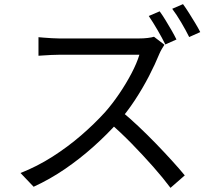

<svg xmlns="http://www.w3.org/2000/svg" viewBox="-20 -869 1040 934"><path d="M756.7 -813.9Q769.7 -796.2 784.9 -771.4Q800.1 -746.6 814.5 -721.6Q828.9 -696.6 838.4 -676.9L784.2 -652.8Q769.4 -683.2 746.5 -722.6Q723.6 -762 703.6 -791.2ZM870.2 -848.9Q883.8 -830.6 899.4 -805.7Q915 -780.8 929.9 -756.3Q944.8 -731.8 954.1 -712.9L900.3 -688.8Q884.1 -721.6 861.5 -759.9Q838.9 -798.2 817.7 -826.2ZM779.9 -651.3Q775.4 -645 767.6 -631.5Q759.7 -618.1 755.4 -607.6Q735.6 -558.6 704.8 -498.9Q674 -439.3 635.8 -381.2Q597.6 -323.1 556.1 -276.6Q500.7 -214.7 434.9 -155.8Q369.2 -97 296.1 -46.9Q223 3.1 143.6 39.5L79.8 -27.4Q160.8 -59.3 235.4 -106.9Q309.9 -154.5 375.2 -210.9Q440.5 -267.4 491.9 -324.3Q526.1 -363.1 559.4 -412Q592.7 -460.8 619.2 -511.2Q645.7 -561.6 658.1 -602.7Q649.5 -602.7 619.7 -602.7Q589.9 -602.7 548.9 -602.7Q507.8 -602.7 462.7 -602.7Q417.6 -602.7 376.6 -602.7Q335.5 -602.7 306.4 -602.7Q277.4 -602.7 268.4 -602.7Q250.7 -602.7 229.2 -601.6Q207.8 -600.4 190.2 -599.3Q172.7 -598.2 167.2 -597.8V-688.1Q174.3 -687.3 192.7 -685.9Q211.1 -684.5 232.1 -683.2Q253.2 -681.9 268.4 -681.9Q278.5 -681.9 307.7 -681.9Q336.8 -681.9 377.3 -681.9Q417.8 -681.9 461.9 -681.9Q505.9 -681.9 546.3 -681.9Q586.8 -681.9 615.7 -681.9Q644.7 -681.9 654.3 -681.9Q678.8 -681.9 698.2 -684.3Q717.6 -686.6 729.1 -690.2ZM569.1 -329Q610.1 -295.4 653.5 -254.4Q696.9 -213.4 738.9 -170.1Q780.8 -126.8 816.9 -87Q853 -47.3 878.8 -15.8L809.4 44.8Q773.6 -3.1 724.7 -58.5Q675.7 -113.9 621.2 -169.8Q566.6 -225.6 512 -272.8Z"/></svg>

Font: Noto Sans JP
Style: Regular
Weight: 100
Designer: Ryoko NISHIZUKA 西塚涼子 (kana, bopomofo & ideographs); Paul D. Hunt (Latin, Greek & Cyrillic); Sandoll Communications 산돌커뮤니
Foundry: Adobe
Version: Version 2.004;hotconv 1.0.118;makeotfexe 2.5.65603